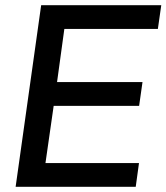

<svg xmlns="http://www.w3.org/2000/svg" viewBox="-20 -717 639 737"><path d="M138 -697H599L586 -606H227L199 -402H527L514 -310.5H186L154.5 -91H513.5L501 0H40Z"/></svg>

Font: HK Grotesk Medium
Style: Italic
Weight: 500
Italic angle: -8°
Designer: Alfredo Marco Pradil
Foundry: Hanken Design Co.
Version: Version 3.004